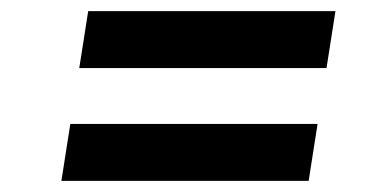

<svg xmlns="http://www.w3.org/2000/svg" viewBox="-20 -518 686 344"><path d="M122 -396 138 -498H581L565 -396ZM90 -194 106 -296H549L533 -194Z"/></svg>

Font: Bitter Thin
Style: Bold Italic
Weight: 700
Italic angle: -9°
Version: Version 3.021